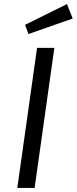

<svg xmlns="http://www.w3.org/2000/svg" viewBox="-20 -923 377 943"><path d="M150 0H65L162 -688H247ZM337 -832 120 -756 103 -801 309 -903Z"/></svg>

Font: FiraGO Book
Style: Italic
Weight: 350
Italic angle: -8°
Designer: bBox Type GmbH
Foundry: bBox Type GmbH
Version: Version 1.001